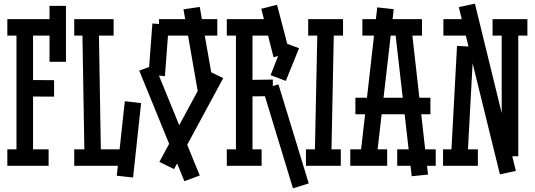

<svg xmlns="http://www.w3.org/2000/svg" viewBox="-20 -904 2916 1047"><path d="M69.8 -35.2V-765.1H160.2V-35.2ZM20 -89.8H245.1V0H20ZM20 -799.8H304.2V-710H20ZM250 -566.9V-872.1H339.8V-566.9ZM112.8 -467.8 274.9 -466.8V-377L112.8 -377.9Z M440.9 -34.2 428.7 -764.2 518.6 -766.1 530.8 -36.1ZM384.8 -89.8H674.8V0H384.8ZM384.8 -799.8H599.6V-710H384.8ZM616.7 54.2 660.6 -352.1 749.5 -341.8 705.6 64Z M1058.1 -407.2 980.5 -853 1069.3 -866.2 1147.5 -419.9ZM985.4 84 739.3 -519 823.2 -549.8 1069.3 53.2ZM929.2 18.1 849.1 -21 1117.2 -517.1 1197.3 -478ZM847.2 -799.8H1165V-710H847.2ZM790 -497.1 811 -775.9 900.4 -769 879.4 -488.8Z M1266.6 -35.2V-765.1H1356.9V-35.2ZM1216.8 -89.8H1406.7V0H1216.8ZM1216.8 -799.8H1475.6V-710H1216.8ZM1309.6 -467.8 1467.8 -470.2V-379.9L1309.6 -377.9ZM1455.6 -494.1 1525.9 -672.9 1610.8 -641.1 1538.6 -462.9ZM1412.6 -418.9 1498.5 -443.8 1663.6 96.2 1577.6 123ZM1404.8 -856 1490.7 -877.9 1559.6 -615.2 1471.7 -591.8Z M1696.3 -40 1711.4 -769 1801.3 -767.1 1786.6 -38.1ZM1660.6 -799.8H1850.6V-710H1660.6ZM1648.4 -89.8H1838.4V0H1648.4Z M1918 -371.1H2327.1V-280.8H1918ZM1943.4 -39.1 2037.1 -863.8 2127 -854 2032.2 -28.8ZM2314 47.9 2225.1 57.1 2129.9 -775.9 2220.2 -786.1ZM1956.1 -799.8H2281.2V-710H1956.1ZM1890.1 -89.8H2091.3V0H1890.1ZM2146 -89.8H2356V0H2146Z M2806.2 -762.2V-51.8H2715.8V-762.2ZM2562 -648.9 2528.8 -32.2 2439 -37.1 2472.2 -653.8ZM2706.1 46.9 2481.9 -865.2 2569.8 -883.8 2793 27.8ZM2856 -710H2666V-799.8H2856ZM2585.9 0H2396V-89.8H2585.9ZM2568.8 -710H2397.9V-799.8H2568.8Z"/></svg>

Font: Opir
Style: Regular
Weight: 400
Designer: Maksym Kobuzan
Version: Version 1.000;FEAKit 1.0